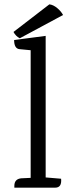

<svg xmlns="http://www.w3.org/2000/svg" viewBox="-20 -863 366 883"><path d="M234 0H46V-8Q46 -40 78 -43L121 -45V-632L69 -637Q45 -640 45 -679L190 -698V-47L261 -41Q265 0 234 0ZM270 -794 71 -687Q53 -696 42 -716L207 -843Q225 -841 243 -826Q261 -811 270 -794Z"/></svg>

Font: Karma
Style: Regular
Weight: 400
Designer: Joana Correia
Foundry: Indian Type Foundry
Version: Version 1.202;PS 1.0;hotconv 1.0.78;makeotf.lib2.5.61930; tt